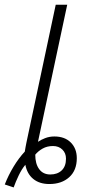

<svg xmlns="http://www.w3.org/2000/svg" viewBox="-40 -780 389 824"><path d="M18.6 24.4 -19.5 11.7Q-3.9 -28.3 18.3 -64.9Q40.5 -101.6 66.4 -129.4Q67.9 -139.2 69.8 -149.4Q71.8 -159.7 73.7 -169.4L199.2 -759.8H248.5L123 -171.4Q134.8 -179.7 153.3 -187Q171.9 -194.3 193.4 -194.3Q237.8 -194.3 263.7 -168.5Q289.6 -142.6 289.6 -101.1Q289.6 -48.8 257.1 -19.5Q224.6 9.8 171.9 9.8Q129.4 9.8 102.8 -12Q76.2 -33.7 68.8 -72.8Q53.2 -54.2 40 -26.6Q26.9 1 18.6 24.4ZM175.8 -31.2Q206.5 -31.2 224.9 -48.8Q243.2 -66.4 243.2 -99.1Q243.2 -123 227.5 -138.2Q211.9 -153.3 187.5 -153.3Q162.1 -153.3 142.8 -142.3Q123.5 -131.3 111.3 -116.2Q111.3 -76.7 128.2 -54Q145 -31.2 175.8 -31.2Z"/></svg>

Font: Open Sans Light
Style: Italic
Weight: 300
Italic angle: -12°
Designer: Monotype Design Team
Foundry: Monotype Imaging Inc.
Version: Version 3.003; ttfautohint (v1.8.4)